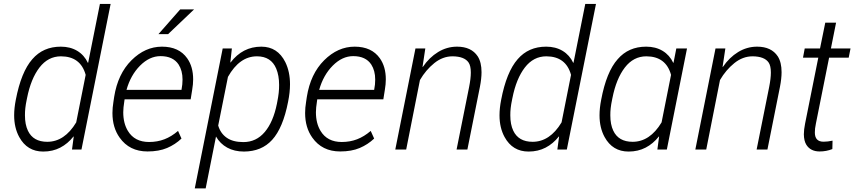

<svg xmlns="http://www.w3.org/2000/svg" viewBox="-20 -782 4468 1004"><path d="M206 10.5Q122 10.5 80.5 -65.5Q54 -114 54 -179Q54 -216 62.5 -259.5Q90.5 -406 149 -472.5Q205.5 -538 298 -538Q347.5 -538 384 -516Q420.5 -494 439.5 -453.5L441 -454L502.5 -761.5H558.5L406 0H356.5L365.5 -67.5L364.5 -68.5Q334.5 -30.5 295 -10Q255.5 10.5 206 10.5ZM227 -40.5Q317.5 -40.5 378.5 -142L428 -390.5Q401.5 -487 299 -487.5Q231.5 -487.5 186.5 -429Q141.5 -370.5 121.5 -269.5L119.5 -259.5Q110 -215 110.5 -178.5Q110.5 -131 126 -98.5Q153.5 -40.5 227 -40.5Z M751.5 10Q656.5 10 605.5 -62.5Q568 -115 568 -191Q568 -218.5 573 -248.5L577 -275.5Q596 -395.5 667.5 -466.8Q739 -538 827 -538Q916 -538 959 -477Q990 -433 990 -367Q990 -341.5 985 -312.5L977 -262.5H631.5L630 -252Q624.5 -217.5 624.5 -195Q624.5 -137 649 -97Q684 -39.5 759.5 -39.5Q803 -39.5 840 -53.8Q877 -68 911 -97.5L929 -57.5Q896.5 -26.5 853.8 -8.2Q811 10 751.5 10ZM929 -312Q932 -329 933.2 -340.2Q934.5 -351.5 934.5 -366Q934.5 -412.5 914 -444.5Q885 -488.5 819.5 -488.5Q762 -488.5 712.5 -438.8Q663 -389 641.5 -312ZM859 -603.5H808.5L922.5 -733H995Z M1055.5 203H998.5L1144.5 -528.5H1192.5L1184.5 -456L1185.5 -455Q1248.5 -538 1346.5 -538Q1431.5 -538 1472 -457Q1496.5 -407 1496.5 -341.5Q1496.5 -299 1486.5 -250Q1460 -113 1403 -50.5Q1348 10 1256 10.5Q1205.5 10.5 1168.2 -10Q1131 -30.5 1109.5 -68ZM1252.5 -39Q1320 -39 1364.5 -91.8Q1409 -144.5 1428 -239.5L1430 -250Q1440 -298.5 1439.5 -338Q1439.5 -387 1424.5 -423Q1397.5 -487.5 1323.5 -487.5Q1232.5 -487.5 1172 -380L1121 -125.5Q1133 -84.5 1165.5 -61.8Q1198 -39 1252.5 -39Z M1759 10Q1664 10 1613 -62.5Q1575.5 -115 1575.5 -191Q1575.5 -218.5 1580.5 -248.5L1584.5 -275.5Q1603.5 -395.5 1675 -466.8Q1746.5 -538 1834.5 -538Q1923.5 -538 1966.5 -477Q1997.5 -433 1997.5 -367Q1997.5 -341.5 1992.5 -312.5L1984.5 -262.5H1639L1637.5 -252Q1632 -217.5 1632 -195Q1632 -137 1656.5 -97Q1691.5 -39.5 1767 -39.5Q1810.5 -39.5 1847.5 -53.8Q1884.5 -68 1918.5 -97.5L1936.5 -57.5Q1904 -26.5 1861.2 -8.2Q1818.5 10 1759 10ZM1936.5 -312Q1939.5 -329 1940.8 -340.2Q1942 -351.5 1942 -366Q1942 -412.5 1921.5 -444.5Q1892.5 -488.5 1827 -488.5Q1769.5 -488.5 1720 -438.8Q1670.5 -389 1649 -312Z M2424 0H2367.5L2433 -326.5Q2442 -371.5 2442 -402.5Q2442 -438.5 2430 -455.5Q2408 -487 2346.5 -487.5Q2295 -487.5 2250.8 -451.8Q2206.5 -416 2176 -363.5L2104 0H2047L2152.5 -528.5H2204L2189.5 -432.5L2191 -432Q2224.5 -481.5 2270.8 -509.8Q2317 -538 2370 -538Q2444.5 -538 2478 -487.5Q2498 -456.5 2498 -404.5Q2498 -371 2489.5 -327.5Z M2744 10.5Q2660 10.5 2618.5 -65.5Q2592 -114 2592 -179Q2592 -216 2600.5 -259.5Q2628.5 -406 2687 -472.5Q2743.5 -538 2836 -538Q2885.5 -538 2922 -516Q2958.5 -494 2977.5 -453.5L2979 -454L3040.5 -761.5H3096.5L2944 0H2894.5L2903.5 -67.5L2902.5 -68.5Q2872.5 -30.5 2833 -10Q2793.5 10.5 2744 10.5ZM2765 -40.5Q2855.5 -40.5 2916.5 -142L2966 -390.5Q2939.5 -487 2837 -487.5Q2769.5 -487.5 2724.5 -429Q2679.5 -370.5 2659.5 -269.5L2657.5 -259.5Q2648 -215 2648.5 -178.5Q2648.5 -131 2664 -98.5Q2691.5 -40.5 2765 -40.5Z M3267 10.5Q3183 10.5 3141.5 -65.5Q3115 -114 3115 -179Q3115 -216 3123.5 -259.5Q3151 -406.5 3210 -472.5Q3266.5 -538 3359 -538Q3408.5 -538 3445 -516Q3481.5 -494 3500.5 -453.5L3502 -454L3516.5 -528.5H3572.5L3467 0H3417.5L3426.5 -67.5L3425.5 -68.5Q3395.5 -30.5 3356 -10Q3316.5 10.5 3267 10.5ZM3288 -40.5Q3378.5 -40.5 3439.5 -142L3489 -390.5Q3462.5 -487 3360 -487.5Q3292.5 -487.5 3247.5 -429Q3202.5 -370.5 3182.5 -269.5L3180.5 -259.5Q3171 -215 3171.5 -178.5Q3171.5 -131 3187 -98.5Q3214.5 -40.5 3288 -40.5Z M3993 0H3936.5L4002 -326.5Q4011 -371.5 4011 -402.5Q4011 -438.5 3999 -455.5Q3977 -487 3915.5 -487.5Q3864 -487.5 3819.8 -451.8Q3775.5 -416 3745 -363.5L3673 0H3616L3721.5 -528.5H3773L3758.5 -432.5L3760 -432Q3793.5 -481.5 3839.8 -509.8Q3886 -538 3939 -538Q4013.5 -538 4047 -487.5Q4067 -456.5 4067 -404.5Q4067 -371 4058.5 -327.5Z M4266 10Q4218.5 10 4196.5 -25Q4184 -45 4183.5 -79.5Q4183.5 -104 4190 -136L4259 -480.5H4179L4188 -528.5H4268L4295.5 -663.5H4352L4325 -528.5H4427.5L4418 -480.5H4315.5L4246.5 -136Q4240.5 -107.5 4241 -89Q4241 -41 4286.5 -41Q4308 -41 4333.5 -46.5L4332.5 -2.5Q4301 10 4266 10Z"/></svg>

Font: Roberto Sans Light
Style: Italic
Weight: 300
Italic angle: -11°
Designer: Google
Version: Version 1.00;June 11, 2020;FontCreator 12.0.0.2522 64-bit; t